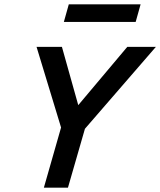

<svg xmlns="http://www.w3.org/2000/svg" viewBox="-20 -873 745 893"><path d="M572 -655H705L375 -274L296 0H184L264 -280L150 -655H268L344 -384ZM611 -771H277L300 -853H634Z"/></svg>

Font: Intel One Mono Medium
Style: Italic
Weight: 500
Italic angle: -16°
Monospace: yes
Designer: Fred Shallcrass
Foundry: Frere-Jones Type LLC
Version: Version 1.400;hotconv 1.1.0;makeotfexe 2.6.0;FJTRelease1.4